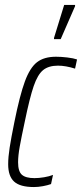

<svg xmlns="http://www.w3.org/2000/svg" viewBox="-20 -747 331 775"><path d="M13 -84Q13 -113 19 -151.5Q25 -190 38 -254Q60 -363 80.5 -418.5Q101 -474 129.5 -496Q158 -518 206 -518Q227 -518 252 -515Q277 -512 291 -507L283 -470Q245 -482 214 -482Q176 -482 154 -464Q132 -446 116 -399.5Q100 -353 80 -256Q66 -191 59.5 -154.5Q53 -118 53 -92Q53 -55 68.5 -41.5Q84 -28 119 -28Q137 -28 158 -31.5Q179 -35 194 -41L186 -4Q172 1 153 4.5Q134 8 117 8Q61 8 37 -14Q13 -36 13 -84ZM198 -589V-594L239 -727H283V-722L225 -589Z"/></svg>

Font: Saira Ultra Condensed ExLight
Style: Italic
Weight: 200
Width: 1
Italic angle: -12°
Designer: Hector Gatti with collaboration of the Omnibus-Type team
Foundry: Omnibus-Type
Version: Version 1.001; ttfautohint (v1.8)